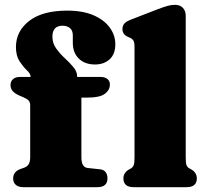

<svg xmlns="http://www.w3.org/2000/svg" viewBox="-20 -775 854 795"><path d="M317 -124Q317 -82 343 -79.5L394 -74Q411 -72 418 -61.5Q425 -51 425 -37Q425 0 383.5 0H76Q56.5 0 45.5 -9.5Q34.5 -19 34.5 -35.5Q34.5 -65 65.5 -75.5L77 -79.5Q91.5 -84 98.2 -94.2Q105 -104.5 105 -124.5V-339.5Q105 -350.5 99.5 -357.5Q94 -364.5 77.5 -372L62 -378.5Q40.5 -388 32 -398.5Q23.5 -409 23.5 -423Q23.5 -438 33.8 -447.2Q44 -456.5 63.5 -456.5H106.5V-459Q106.5 -469.5 91.2 -484Q76 -498.5 61 -521.2Q46 -544 46 -580Q46 -646 101 -688.5Q156 -731 258 -731Q323 -731 367.2 -711.8Q411.5 -692.5 434.5 -660.8Q457.5 -629 457.5 -592Q457.5 -551 434 -529.5Q410.5 -508 373.5 -508Q331.5 -508 306.5 -532.2Q281.5 -556.5 281.5 -597.5V-628.5Q281.5 -649 269.5 -658.8Q257.5 -668.5 239 -668.5Q197 -668.5 197 -623Q197 -596 212.5 -574.5Q228 -553 248.2 -534.2Q268.5 -515.5 284 -497Q299.5 -478.5 299.5 -458V-456.5H396Q414 -456.5 424.5 -448.2Q435 -440 435 -425Q435 -402 414 -386.5Q393 -371 344.5 -371H317ZM749 -710V-123.5Q749 -100.5 752.2 -91.8Q755.5 -83 763 -78.5L772 -73.5Q795 -60 795 -36.5Q795 0 752.5 0H533.5Q491 0 491 -36.5Q491 -60 514.5 -73.5L523.5 -78.5Q530.5 -83 533.8 -91.8Q537 -100.5 537 -123.5V-580.5Q537 -600 532.2 -607.2Q527.5 -614.5 518.5 -618.5L509.5 -622.5Q487 -632.5 487 -654.5Q487 -668.5 495 -677.5Q503 -686.5 522.5 -694L631 -736Q657.5 -746 673.2 -750.5Q689 -755 704.5 -755Q726 -755 737.5 -742.2Q749 -729.5 749 -710Z"/></svg>

Font: Fraunces 9pt Soft Black
Style: Regular
Weight: 900
Version: Version 1.000;[b76b70a41]